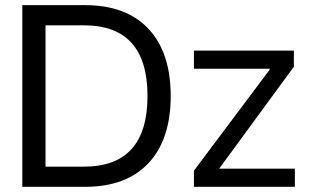

<svg xmlns="http://www.w3.org/2000/svg" viewBox="-20 -723 1208 743"><path d="M308.6 -703.1Q468.8 -703.1 554.7 -611.3Q640.6 -519.5 640.6 -351.6Q640.6 -183.6 554.7 -91.8Q468.8 0 308.6 0H66.4V-703.1ZM156.2 -78.1H304.7Q550.8 -78.1 550.8 -351.6Q550.8 -625 304.7 -625H156.2ZM730.5 -62.5 1023.4 -453.1V-457H730.5V-527.3H1117.2V-464.8L828.1 -70.3H1121.1V0H730.5Z"/></svg>

Font: 和音 by 宁静之雨，公众号njzyshare
Style: Regular
Weight: 400
Designer: Steve Matteson
Foundry: Ascender Corporation
Version: Version 6.00;June 8, 2018;FontCreator 11.0.0.2388 32-bit